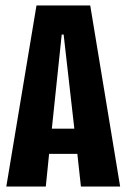

<svg xmlns="http://www.w3.org/2000/svg" viewBox="-20 -680 461 700"><path d="M3 0 113 -660H309L418 0H275L262 -119H159L147 0ZM205 -554 169 -211H251L212 -554Z"/></svg>

Font: Bricolage Grotesque 96pt Condensed Bricolage Grotesque 48pt Condensed Regular
Style: Bold
Weight: 700
Width: 3
Designer: Mathieu Triay
Foundry: Atelier Triay
Version: Version 1.001; ttfautohint (v1.8.4.7-5d5b);gftools[0.9.33.de